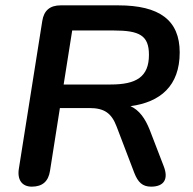

<svg xmlns="http://www.w3.org/2000/svg" viewBox="-20 -690 722 718"><path d="M99 8C139 8 161 -12 167 -51L204 -286H314C370 -286 397 -267 416 -217L482 -44C496 -8 513 8 545 8C594 8 611 -21 592 -69L540 -204C523 -247 501 -278 468 -293C579 -308 652 -368 652 -494C652 -614 577 -670 422 -670H207C167 -670 144 -651 138 -611L51 -62C43 -18 62 8 99 8ZM394 -374H218L250 -576H405C501 -576 537 -558 537 -485C537 -402 489 -374 394 -374Z"/></svg>

Font: SN Pro Semibold
Style: Italic
Weight: 600
Italic angle: -9°
Designer: Tobias Whetton
Foundry: Supernotes
Version: Version 1.001;Glyphs 3.2 (3249)